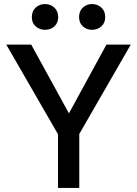

<svg xmlns="http://www.w3.org/2000/svg" viewBox="-20 -927 677 947"><path d="M266 0V-265L11 -707H134L320 -368L505 -707H625L371 -266V0ZM434 -780Q407 -780 388.5 -797Q370 -814 370 -843Q370 -872 388.5 -889.5Q407 -907 434 -907Q461 -907 480 -889.5Q499 -872 499 -843Q499 -814 480 -797Q461 -780 434 -780ZM202 -780Q175 -780 156 -797Q137 -814 137 -843Q137 -872 156 -889.5Q175 -907 202 -907Q229 -907 248 -889.5Q267 -872 267 -843Q267 -814 248.5 -797Q230 -780 202 -780Z"/></svg>

Font: Onest Medium
Style: Regular
Weight: 500
Designer: Dmitri Voloshin, Andrey Kudryavtsev
Foundry: Dmitri Voloshin, Andrey Kudryavtsev
Version: Version 1.000;gftools[0.9.33]